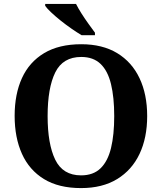

<svg xmlns="http://www.w3.org/2000/svg" viewBox="-20 -951 827 981"><path d="M394.2 10Q280.1 10 204.9 -36Q129.6 -82 92.2 -165Q54.8 -248 54.8 -359Q54.8 -470 92.2 -552Q129.6 -634 205.4 -679.5Q281.2 -725 395.2 -725Q503.7 -725 578.8 -679.5Q653.8 -634 692.9 -551.5Q732 -469 732 -358Q732 -247 692.9 -164.5Q653.8 -82 578.4 -36Q503 10 394.2 10ZM394.2 -55Q456.8 -55 493.9 -91.2Q531 -127.4 547.3 -194.9Q563.6 -262.5 563.6 -358Q563.6 -453.5 547.2 -521.2Q530.9 -588.9 493.9 -624.4Q456.8 -660 395.2 -660Q301.3 -660 262.3 -580.9Q223.3 -501.8 223.3 -358Q223.3 -215.2 262.2 -135.1Q301.2 -55 394.2 -55ZM397.1 -771Q373.6 -785 345.4 -804.5Q317.2 -824 289.7 -846Q262.3 -868 241.1 -888Q219.9 -908 210.9 -921V-931H368.4Q379.4 -909 396.5 -882Q413.6 -855 432.4 -829Q451.2 -803 465.2 -784V-771Z"/></svg>

Font: Noto Serif Malayalam
Style: Regular
Weight: 400
Designer: Indian type Foundry, Jelle Bosma, Monotype Design Team
Foundry: Monotype Imaging Inc.
Version: Version 2.103